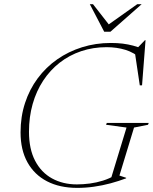

<svg xmlns="http://www.w3.org/2000/svg" viewBox="-20 -904 744 934"><path d="M354 -7Q384 -7 416.8 -11.2Q449.5 -15.5 481.2 -25.5Q513 -35.5 539.5 -51.5L517 -26L595.5 -283.5L496 -297L499.5 -306H703.5L700 -297L632 -283.5L561 -50L594 -39L593.5 -36.5Q557.5 -23 517.8 -12.2Q478 -1.5 437.2 4.2Q396.5 10 356 10Q270.5 10 208.8 -22Q147 -54 113.5 -114.5Q80 -175 80 -260Q80 -336.5 101.8 -403Q123.5 -469.5 163.5 -523.2Q203.5 -577 258.2 -615.2Q313 -653.5 379.2 -674.2Q445.5 -695 519 -695Q550.5 -695 576.8 -691.8Q603 -688.5 627.5 -682Q652 -675.5 676.5 -665L644.5 -666.5L685 -708.5H688L671 -489H660L635.5 -653L668.5 -616.5Q632.5 -648.5 590.2 -661.5Q548 -674.5 498.5 -674.5Q432.5 -674.5 374.8 -655Q317 -635.5 270.2 -599Q223.5 -562.5 190 -511.5Q156.5 -460.5 138.8 -397.8Q121 -335 121 -263Q121 -179 150.8 -122Q180.5 -65 233.2 -36Q286 -7 354 -7ZM669 -883.5 517 -749.5H487L417 -883.5H432.5L516 -776.5H496.5L647.5 -883.5Z"/></svg>

Font: Newsreader 36pt ExtraLight
Style: Italic
Weight: 250
Italic angle: -17°
Designer: Hugues Gentile
Foundry: Production Type
Version: Version 1.003